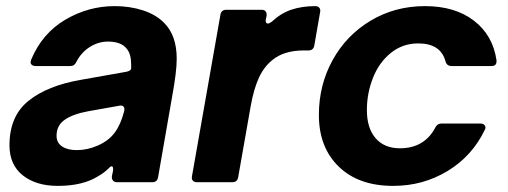

<svg xmlns="http://www.w3.org/2000/svg" viewBox="-20 -596 1660 628"><path d="M11 -121Q11 -216 73 -266Q135 -316 245 -335L392 -361Q409 -364 409 -373V-385Q409 -419 395 -436Q377 -460 333 -460Q302 -460 274 -442.5Q246 -425 230 -394Q224 -380 210 -380H97Q89 -380 84.5 -383.5Q80 -387 80 -393Q80 -395 82 -401Q118 -487 193.5 -531.5Q269 -576 355 -576Q405 -576 448 -562Q491 -548 518 -520Q558 -479 558 -404Q558 -361 543 -280L497 -16Q494 0 478 0H362Q354 0 349.5 -5.5Q345 -11 346 -20L349 -34Q350 -38 350 -43Q350 -52 345 -52Q341 -52 336 -46Q320 -30 300 -19Q250 12 169 12Q98 12 54.5 -22.5Q11 -57 11 -121ZM300 -120Q336 -136 355.5 -162.5Q375 -189 386 -232L387 -238Q387 -246 382 -249Q377 -252 369 -250L268 -232Q219 -223 192 -204.5Q165 -186 165 -152Q165 -129 183 -117Q201 -105 231 -105Q266 -105 300 -120Z M624 0Q615 0 610.5 -5.5Q606 -11 608 -20L701 -548Q704 -564 720 -564H836Q845 -564 849 -558.5Q853 -553 852 -544L850 -535L849 -529Q849 -519 856 -519Q861 -519 869 -525Q899 -553 933.5 -564.5Q968 -576 1012 -576Q1020 -576 1024.5 -570.5Q1029 -565 1027 -556L1008 -447Q1005 -431 989 -431H974Q908 -431 870 -399Q843 -377 826.5 -341Q810 -305 800 -249L759 -16Q756 0 740 0Z M1023 -220Q1023 -318 1068 -399.5Q1113 -481 1192.5 -528.5Q1272 -576 1370 -576Q1468 -576 1530 -528.5Q1592 -481 1604 -399V-395Q1604 -380 1587 -380H1457Q1441 -380 1437 -396Q1421 -454 1348 -454Q1297 -454 1258.5 -423Q1220 -392 1200 -341.5Q1180 -291 1180 -236Q1180 -177 1208.5 -144Q1237 -111 1288 -111Q1368 -111 1404 -179Q1410 -192 1424 -192H1551Q1561 -192 1565.5 -186Q1570 -180 1566 -172Q1525 -86 1444.5 -37Q1364 12 1266 12Q1153 12 1088 -51Q1023 -114 1023 -220Z"/></svg>

Font: Open Sauce Two ExtraBold Italic
Style: Regular
Weight: 800
Italic angle: -10°
Designer: Alfredo Marco Pradil
Foundry: Creative Sauce Fz LLC
Version: Version 1.477